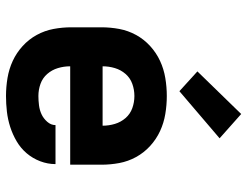

<svg xmlns="http://www.w3.org/2000/svg" viewBox="-112 -704 824 640"><g transform="rotate(90 300.0 -384.0)"><path d="M300 8Q270 8 240 3Q210 -2 183 -14.5Q156 -27 133.5 -47.5Q111 -68 96.5 -94.5Q82 -121 76.5 -150.5Q71 -180 71 -210V-310Q71 -340 76.5 -369.5Q82 -399 96.5 -425.5Q111 -452 133.5 -472.5Q156 -493 183 -505.5Q210 -518 240 -523Q270 -528 300 -528Q330 -528 360 -523Q390 -518 417 -505.5Q444 -493 466.5 -472.5Q489 -452 503.5 -425.5Q518 -399 523.5 -369.5Q529 -340 529 -310V-206H201Q201 -185 207 -165Q213 -145 226.5 -129.5Q240 -114 259.5 -107Q279 -100 300 -100Q315 -100 331 -102Q347 -104 361 -110.5Q375 -117 386 -129.5Q397 -142 397 -157H527Q527 -131 517.5 -106Q508 -81 491 -61Q474 -41 451 -27.5Q428 -14 403 -6Q378 2 352 5Q326 8 300 8ZM201 -314H399Q399 -335 393 -355Q387 -375 373.5 -390.5Q360 -406 340.5 -413Q321 -420 300 -420Q279 -420 259.5 -413Q240 -406 226.5 -390.5Q213 -375 207 -355Q201 -335 201 -314ZM284 -570 218 -630 360 -776 441 -704Z"/></g></svg>

Font: Iosevka Extrabold Extended
Style: Regular
Weight: 800
Width: 7
Monospace: yes
Designer: Belleve Invis
Foundry: Belleve Invis
Version: Version 32.5.0; ttfautohint (v1.8.4)